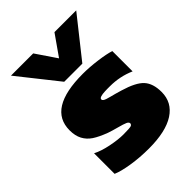

<svg xmlns="http://www.w3.org/2000/svg" viewBox="-213 -835 951 951"><g transform="rotate(-45 263.0 -359.5)"><path d="M201.2 -521 36.1 -729H191.9L265.1 -621.1L340.8 -729H493.2L328.1 -521ZM264.2 9.8Q201.2 9.8 144 0.7Q86.9 -8.3 55.2 -22V-166Q88.4 -148.9 137.9 -138.9Q187.5 -128.9 224.1 -128.9Q270.5 -128.9 279.3 -132.8Q286.6 -136.7 287.1 -144Q287.1 -152.8 274.2 -158.7Q261.2 -164.6 228.3 -173.3Q195.3 -182.1 175.8 -189Q130.4 -206.1 104 -223.6Q77.6 -241.2 63.7 -267.6Q49.8 -293.9 49.8 -332Q49.8 -483.9 293.9 -483.9Q340.3 -483.9 394 -476.8Q447.8 -469.7 477.1 -460V-317.9Q415 -345.2 345.2 -345.2Q333.5 -345.2 327.1 -345.2Q320.8 -345.2 310.1 -344.7Q299.3 -344.2 293.5 -343.3Q287.6 -342.3 281.2 -340.6Q274.9 -338.9 272 -335.9Q269 -333 269 -329.1Q269 -324.2 273.9 -320.3Q278.8 -316.4 289.1 -313Q299.3 -309.6 310.3 -306.9Q321.3 -304.2 339.1 -299.3Q356.9 -294.4 371.1 -290Q448.7 -267.1 477.8 -235.4Q506.8 -203.6 506.8 -144Q506.8 -70.8 444.8 -30.5Q382.8 9.8 264.2 9.8Z"/></g></svg>

Font: Kanit ExtraBold
Style: Regular
Weight: 800
Designer: Katatrad Team
Foundry: CadsonDemak
Version: Version 1.000;PS 001.000;hotconv 1.0.88;makeotf.lib2.5.64775